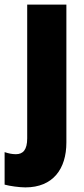

<svg xmlns="http://www.w3.org/2000/svg" viewBox="-62 -573 365 833"><path d="M48 240C168 240 226 160 226 45V-553H56V27C56 77 38 96 7 96C-9 96 -24 93 -42 87V228C-21 234 22 240 48 240Z"/></svg>

Font: Noto Sans Khmer Condensed Black
Style: Regular
Weight: 900
Width: 3
Designer: Danh Hong and the Monotype Design Team
Foundry: Monotype Imaging Inc.
Version: Version 2.004